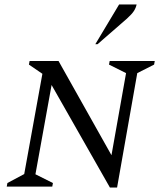

<svg xmlns="http://www.w3.org/2000/svg" viewBox="-20 -832 715 856"><path d="M10 0 13 -16 88 -56 169 -503 109 -544 112 -560H241L477 -140L542 -506L466 -544L469 -560H670L667 -544L592 -506L502 4H470L210 -453L138 -55L216 -16L213 0ZM405 -635 511 -812H589Q586 -797 577 -783Q568 -769 546 -749L415 -635Z"/></svg>

Font: Spectral SC
Style: Italic
Weight: 400
Italic angle: -10°
Designer: Jean-Baptiste Levee
Foundry: Production Type
Version: Version 2.001